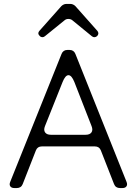

<svg xmlns="http://www.w3.org/2000/svg" viewBox="-20 -953 693 973"><path d="M315 -933H338Q344 -933 350.5 -930Q357 -927 362 -922L473 -797Q484 -784 473 -771Q467 -765 459.5 -764.5Q452 -764 446 -769L347 -850Q339 -857 326 -857Q315 -857 307 -850L207 -769Q201 -764 193.5 -764.5Q186 -765 181 -771Q168 -784 180 -797L291 -922Q296 -927 302.5 -930Q309 -933 315 -933ZM32 -32 292 -680Q300 -700 322 -700H332Q354 -700 362 -680L621 -32Q627 -18 621 -9Q615 0 600 0H588Q566 0 558 -20L491 -191Q483 -211 461 -211H192Q170 -211 162 -191L95 -20Q87 0 65 0H53Q38 0 32 -9Q26 -18 32 -32ZM238 -270H414Q435 -270 443.5 -282Q452 -294 444 -314L357 -537Q343 -572 327 -572Q311 -572 297 -537L208 -314Q200 -294 208.5 -282Q217 -270 238 -270Z"/></svg>

Font: Higure Gothic
Style: Regular
Weight: 400
Designer: Yoshimichi Ohira
Foundry: Positype
Version: Version 1.000